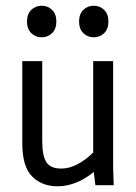

<svg xmlns="http://www.w3.org/2000/svg" viewBox="-20 -653 478 677"><path d="M182.6 3.9Q127.9 3.9 93.3 -30.8Q58.6 -65.4 58.6 -147.5V-437.5H128.9V-155.3Q128.9 -103.5 143.6 -81.1Q158.2 -58.6 196.3 -58.6Q224.6 -58.6 253.9 -74.2Q283.2 -89.8 308.6 -115.2V-437.5H378.9V-63.5L380.9 0H316.4L310.5 -46.9Q283.2 -23.4 250 -9.8Q216.8 3.9 182.6 3.9ZM127 -521.5Q105.5 -521.5 90.3 -536.1Q75.2 -550.8 75.2 -577.1Q75.2 -603.5 90.3 -618.2Q105.5 -632.8 127 -632.8Q148.4 -632.8 163.6 -618.2Q178.7 -603.5 178.7 -577.1Q178.7 -550.8 163.6 -536.1Q148.4 -521.5 127 -521.5ZM310.5 -521.5Q289.1 -521.5 273.9 -536.1Q258.8 -550.8 258.8 -577.1Q258.8 -603.5 273.9 -618.2Q289.1 -632.8 310.5 -632.8Q332 -632.8 347.2 -618.2Q362.3 -603.5 362.3 -577.1Q362.3 -550.8 347.2 -536.1Q332 -521.5 310.5 -521.5Z"/></svg>

Font: Sudo Variable
Style: Regular
Weight: 400
Monospace: yes
Designer: Jens Kutilek
Foundry: Jens Kutilek
Version: Version 0.040